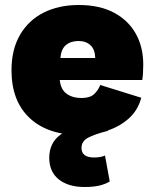

<svg xmlns="http://www.w3.org/2000/svg" viewBox="-20 -530 618 768"><path d="M300 10Q171 10 98.5 -58Q26 -126 26 -249Q26 -332 60 -390.5Q94 -449 154.5 -479.5Q215 -510 295 -510Q378 -510 435.5 -479.5Q493 -449 523 -395.5Q553 -342 553 -272Q553 -233 549 -210H219Q223 -172 246.5 -155Q270 -138 306 -138Q340 -138 356.5 -153.5Q373 -169 381 -190L545 -139Q532 -89 495 -56Q458 -23 406.5 -6.5Q355 10 300 10ZM222 -298H361Q360 -332 342 -349Q324 -366 294 -366Q263 -366 243.5 -349.5Q224 -333 222 -298ZM318 218Q253 218 215 187.5Q177 157 177 101Q177 42 221.5 9Q266 -24 338 -29L413 -7Q358 7 332 21Q306 35 306 62Q306 100 357 100Q369 100 380.5 98Q392 96 400 92L419 196Q398 208 374.5 213Q351 218 318 218Z"/></svg>

Font: Prodigy Sans ExtraBold
Style: Regular
Weight: 800
Designer: Wei Huang
Foundry: Wei Huang
Version: Version 1.003; ttfautohint (v1.8.3)